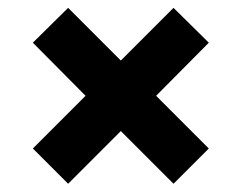

<svg xmlns="http://www.w3.org/2000/svg" viewBox="-20 -553 607 482"><path d="M504.2 -445.8 371.9 -312.5 504.2 -180.2 415.6 -91.7 283.3 -224 151 -91.7 62.5 -180.2 194.8 -312.5 62.5 -445.8 151 -533.3 283.3 -401 415.6 -533.3Z"/></svg>

Font: Vladivostok Bold
Style: Regular
Weight: 700
Width: 4
Designer: Michael Sharanda
Foundry: Michael Sharanda
Version: Version 1.005